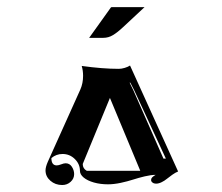

<svg xmlns="http://www.w3.org/2000/svg" viewBox="-20 -665 636 550"><path d="M235.4 -556.6 297.4 -643.3Q298.1 -644.5 300 -644.5H394L332.5 -587.2Q316.7 -572.3 303.7 -564.5Q290.8 -556.6 275.9 -556.6ZM110.4 -176.8Q110.4 -186.5 116.9 -201.4L210.2 -408.7Q218 -426.3 218 -448Q218 -462.6 214.1 -476.1Q273.9 -467.8 320.3 -467.8Q328.1 -467.8 337.4 -470.6Q346.7 -473.4 352.5 -477.3L490.2 -173.8Q482.4 -170.7 473.4 -164.3Q464.4 -158 457.9 -152.6Q451.4 -147.2 443 -143.1Q434.6 -138.9 426.8 -138.9Q421.1 -138.9 417 -142Q412.8 -145 412.8 -149.4Q412.8 -153.8 416 -157Q419.2 -160.2 425.8 -164.1Q412.6 -164.1 394.5 -159.8Q376.5 -155.5 361.1 -150.5Q345.7 -145.5 325.8 -141.2Q305.9 -137 289.3 -137Q267.6 -137 249 -142.2Q230.5 -147.5 219.7 -156.4Q209 -165.3 209 -175.8Q209 -195.1 194.3 -209.5Q179.7 -223.9 159.2 -223.9Q141.1 -223.9 127.2 -212.2Q127.2 -191.4 142.3 -191.2Q147.5 -191.2 155.2 -194.2Q162.8 -197.3 168 -197.3Q179.4 -197.3 185.9 -187.3Q192.4 -177.2 192.4 -166.3Q192.4 -153.3 182.4 -144.2Q172.4 -135 158.2 -135Q138.4 -135 124.4 -147.2Q110.4 -159.4 110.4 -176.8ZM217 -195.3Q217 -182.1 228.5 -175.8H381.8L294.9 -384.5ZM351.3 -428.2 362.1 -406.2 448.2 -210.7H455.1L364.3 -406.7L353.3 -428.2Z"/></svg>

Font: AgreloyInT3
Style: Medium
Weight: 400
Designer: gluk
Foundry: gluk
Version: Version 0.27